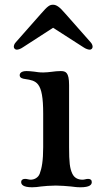

<svg xmlns="http://www.w3.org/2000/svg" viewBox="-20 -794 457 814"><path d="M69.8 -22C69.8 -12.2 77.1 0 116.2 0C129.9 0 140.6 -1.5 153.8 -3.4C163.6 -4.9 196.8 -7.3 216.8 -7.3C236.3 -7.3 265.6 -4.9 280.8 -3.4C292.5 -2.4 301.8 0 320.8 0C360.4 0 369.1 -10.7 369.1 -22C369.1 -31.2 363.3 -35.6 353.5 -35.6C349.1 -35.6 344.7 -34.7 340.8 -33.7C336.9 -32.7 333.5 -32.2 329.6 -32.2C311.5 -32.2 295.4 -39.1 286.6 -57.6C275.9 -80.1 272.9 -106.4 272.9 -169.9V-433.1C272.9 -488.3 258.3 -492.7 236.8 -492.7C223.6 -492.7 211.4 -491.2 199.7 -489.7C187.5 -488.3 175.8 -486.8 163.6 -486.8C144 -486.8 137.2 -488.8 125.5 -490.2C114.3 -491.7 100.1 -492.7 92.8 -492.7C69.3 -492.7 63.5 -482.9 63.5 -475.1C63.5 -463.4 75.7 -460.4 86.4 -459C109.9 -455.6 128.9 -452.1 141.6 -435.5C156.2 -416.5 163.1 -380.4 163.1 -312V-169.9C163.1 -113.3 157.2 -80.6 148.4 -57.6C141.6 -39.6 124 -32.2 109.9 -32.2C106 -32.2 101.6 -33.2 97.2 -34.2C93.3 -35.2 89.4 -35.6 85.9 -35.6C76.7 -35.6 69.8 -31.2 69.8 -22ZM51.8 -583.5C56.6 -583.5 67.4 -586.4 77.6 -593.8L205.1 -676.3L333.5 -593.8C343.8 -586.4 355 -583.5 359.9 -583.5C369.1 -583.5 372.6 -590.3 372.6 -595.7C372.6 -600.6 370.6 -607.9 364.3 -614.7L257.3 -735.8C231 -767.1 217.8 -773.9 204.6 -773.9C190.9 -773.9 182.1 -768.6 153.8 -735.8L46.9 -614.7C40.5 -607.9 38.6 -600.6 38.6 -595.7C38.6 -590.3 42.5 -583.5 51.8 -583.5Z"/></svg>

Font: Stoke
Style: Light
Weight: 300
Designer: Nicole Fally
Foundry: Nicole Fally
Version: Version 1.001